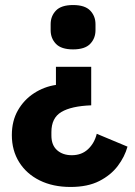

<svg xmlns="http://www.w3.org/2000/svg" viewBox="-20 -557 534 762"><path d="M260 185Q190 185 137.5 159Q85 133 56 86.5Q27 40 27 -21Q27 -77 51 -119Q75 -161 115 -187Q155 -213 202 -220V-292H342V-139Q263 -136 223.5 -112.5Q184 -89 184 -33V-19Q184 19 206.5 39Q229 59 265 59Q304 59 329.5 35Q355 11 364 -26L486 25Q475 65 447.5 101.5Q420 138 374 161.5Q328 185 260 185ZM270 -361Q223 -361 202 -383Q181 -405 181 -437V-461Q181 -493 202 -515Q223 -537 270 -537Q317 -537 338 -515Q359 -493 359 -461V-437Q359 -405 338 -383Q317 -361 270 -361Z"/></svg>

Font: IBM Plex Sans
Style: Bold
Weight: 700
Designer: Mike Abbink, Paul van der Laan, Pieter van Rosmalen
Foundry: Bold Monday
Version: Version 3.201